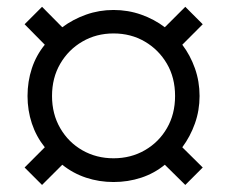

<svg xmlns="http://www.w3.org/2000/svg" viewBox="-20 -629 660 558"><path d="M102.2 -91.5 51.5 -142.2 110.2 -201Q85.2 -232.2 72.6 -270.2Q60 -308.2 60 -350Q60 -392.2 72.6 -430.4Q85.2 -468.5 110.2 -499L51.5 -558.5L102.2 -609.2L161 -549.8Q192.2 -573 230.2 -586.5Q268.2 -600 310 -600Q352.2 -600 390.4 -586.5Q428.5 -573 459 -549.8L518.5 -609.2L569.2 -558.5L509.8 -499Q533 -468.5 546.5 -430.4Q560 -392.2 560 -350Q560 -308.2 546.5 -270.2Q533 -232.2 509.8 -201L569.2 -142.2L518.5 -91.5L459 -150.2Q428.5 -125.2 390.4 -112.6Q352.2 -100 310 -100Q268.2 -100 230.2 -112.6Q192.2 -125.2 161 -150.2ZM488.8 -350Q488.8 -403.5 464.9 -444.1Q441 -484.8 400.8 -508.2Q360.5 -531.8 310 -531.8Q259.8 -531.8 219.4 -508.2Q179 -484.8 155.1 -443.8Q131.2 -402.8 131.2 -350Q131.2 -297.5 155.1 -256.4Q179 -215.2 219.6 -192.1Q260.2 -169 310 -169Q360.5 -169 401.1 -192.5Q441.8 -216 465.2 -256.6Q488.8 -297.2 488.8 -350Z"/></svg>

Font: Space 7353
Style: Regular
Weight: 400
Designer: Christine Claussen + Ruben Lyon  (Space 7353)
Version: Version 1.000;FEAKit 1.0